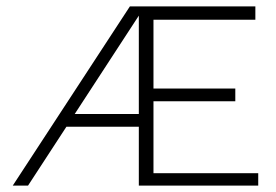

<svg xmlns="http://www.w3.org/2000/svg" viewBox="-20 -583 866 603"><path d="M416 0V-563H782V-521H462V-305H719V-265H462V-39H791V0ZM177 -185 185 -225H432V-185ZM20 0 388 -563H435L68 0Z"/></svg>

Font: Darker Grotesque
Style: Regular
Weight: 400
Designer: Gabriel Lam
Foundry: TypeRant
Version: Version 1.000;gftools[0.9.28]